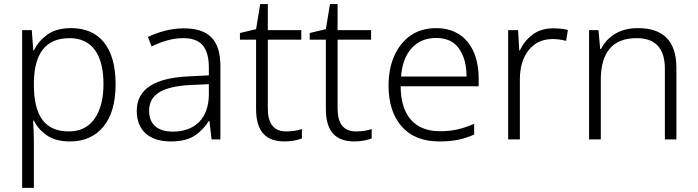

<svg xmlns="http://www.w3.org/2000/svg" viewBox="-20 -679 3397 935"><path d="M327.1 -542C277.8 -542 238.3 -531.2 209 -509.3C179.7 -487.3 158.2 -461.9 145 -433.1H142.1L134.8 -532.2H87.9V235.8H145V17.1C145 -16.1 143.6 -58.6 141.1 -91.8H145C158.2 -64 179.2 -40 208 -20C236.8 0 274.4 9.8 320.8 9.8C389.6 9.8 443.8 -14.2 483.4 -62C522.9 -109.9 543 -178.7 543 -269C543 -448.7 463.4 -542 327.1 -542ZM318.8 -493.2C428.2 -493.2 483.9 -412.6 483.9 -270C483.9 -198.2 469.2 -141.6 440.4 -100.6C411.6 -59.6 369.6 -39.1 314.9 -39.1C199.2 -39.1 145 -113.8 145 -266.1V-275.9C146.5 -416 200.2 -493.2 318.8 -493.2Z M875 -541C811 -541 751 -522.9 700.2 -499L718.3 -453.1C769 -477.1 818.4 -493.2 873 -493.2C954.6 -493.2 997.1 -452.6 997.1 -349.1V-312L899.9 -307.1C734.4 -299.8 646 -246.1 646 -139.2C646 -43 708 9.8 811 9.8C860.4 9.8 898.9 0.5 926.8 -17.6C954.6 -35.6 978 -60.1 997.1 -89.8H1000L1010.3 0H1053.2V-357.9C1053.2 -484.9 995.6 -541 875 -541ZM997.1 -269V-216.8C995.6 -105 932.1 -38.1 821.3 -38.1C749 -38.1 706.1 -72.3 706.1 -139.2C706.1 -219.2 771 -257.8 907.2 -265.1Z M1373 -39.1C1314 -39.1 1284.2 -76.2 1284.2 -150.9V-485.8H1447.3V-532.2H1284.2V-659.2H1247.1L1227.1 -537.1L1148.4 -518.1V-485.8H1227.1V-147.9C1227.1 -36.1 1276.9 9.8 1366.2 9.8C1399.4 9.8 1430.2 2.9 1450.2 -4.9V-50.8C1430.2 -43 1402.3 -39.1 1373 -39.1Z M1712.9 -39.1C1653.8 -39.1 1624 -76.2 1624 -150.9V-485.8H1787.1V-532.2H1624V-659.2H1586.9L1566.9 -537.1L1488.3 -518.1V-485.8H1566.9V-147.9C1566.9 -36.1 1616.7 9.8 1706.1 9.8C1739.3 9.8 1770 2.9 1790 -4.9V-50.8C1770 -43 1742.2 -39.1 1712.9 -39.1Z M2105 -542C2055.7 -542 2013.7 -529.8 1979 -505.9C1909.7 -457 1872.1 -369.6 1872.1 -262.2C1872.1 -178.2 1893.6 -111.8 1936 -63.5C1978.5 -14.6 2040 9.8 2120.1 9.8C2188 9.8 2235.8 0 2289.1 -23.9V-76.2C2259.8 -63.5 2232.9 -54.2 2208 -48.8C2183.1 -43 2154.8 -40 2122.1 -40C1999 -40 1931.2 -117.7 1931.2 -258.8H2311V-297.9C2311 -439.9 2240.2 -542 2105 -542ZM2104 -494.1C2153.8 -494.1 2190.9 -477.1 2215.3 -442.4C2239.7 -407.7 2252 -362.3 2252 -306.2H1933.1C1937.5 -366.2 1955.1 -412.6 1985.4 -445.3C2015.6 -478 2055.2 -494.1 2104 -494.1Z M2673.8 -541C2633.8 -541 2600.1 -530.8 2572.8 -509.8C2545.4 -488.8 2524.9 -462.9 2511.7 -433.1H2508.8L2502.9 -532.2H2454.6V0H2511.7V-292C2511.7 -351.1 2525.9 -398.9 2554.7 -435.1C2583.5 -470.7 2622.1 -488.8 2670.9 -488.8C2693.4 -488.8 2715.3 -485.8 2736.8 -480L2745.6 -533.2C2723.6 -538.6 2699.7 -541 2673.8 -541Z M3086.9 -542C3042 -542 3004.4 -532.2 2973.6 -513.2C2942.9 -493.7 2920.9 -469.2 2906.7 -439.9H2902.8L2894.5 -532.2H2848.6V0H2905.8V-290C2905.8 -425.3 2963.9 -493.2 3080.6 -493.2C3170.4 -493.2 3217.8 -445.3 3217.8 -344.2V0H3273.9V-348.1C3273.9 -481.4 3208 -542 3086.9 -542Z"/></svg>

Font: Noto Reveo Sans
Style: Regular
Weight: 300
Designer: Monotype Design Team
Foundry: Monotype Imaging Inc.
Version: Version 2.007